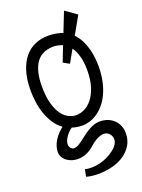

<svg xmlns="http://www.w3.org/2000/svg" viewBox="-176 -733 831 1122"><g transform="rotate(-20 239.0 -172.0)"><path d="M379.9 -495.1Q401.4 -473.1 415 -446Q428.7 -418.9 436.5 -390.1Q444.3 -361.3 447.3 -332.5Q450.2 -303.7 450.2 -278.8Q449.7 -226.6 440.2 -184.8Q430.7 -143.1 415 -110.6Q399.4 -78.1 378.9 -54.7Q358.4 -31.2 335.7 -16.1Q313 -1 289.3 6.1Q265.6 13.2 244.1 13.2Q226.1 13.2 209.7 10.3Q193.4 7.3 179.2 2.9Q166.5 12.2 156.5 22.9Q146.5 33.7 139.2 44.7Q131.8 55.7 127.9 66.4Q124 77.1 124 86.9Q124 103.5 133.5 112.3Q143.1 121.1 151.9 121.1Q164.6 121.1 177.7 114Q190.9 106.9 205.3 96.2Q219.7 85.4 235.6 73Q251.5 60.5 268.8 49.8Q286.1 39.1 305.7 32Q325.2 24.9 347.2 24.9Q366.7 24.9 384.8 30.3Q402.8 35.6 418.2 46.1Q433.6 56.6 444.8 72.3Q456.1 87.9 461.9 108.9Q464.4 117.2 465.1 125Q465.8 132.8 465.8 141.1Q465.8 182.1 447 213.9Q428.2 245.6 396.5 267.3Q364.7 289.1 322.5 300Q280.3 311 232.9 311Q214.8 311 196.5 308.8Q178.2 306.6 160.2 301.8L168.9 257.8Q178.7 260.3 188.2 261.2Q197.8 262.2 207 262.2Q230.5 262.2 250.5 258.1Q270.5 253.9 285.2 248.5Q302.2 242.7 316.9 234.9Q356.4 212.9 373.3 192.4Q390.1 171.9 390.1 151.9Q390.1 141.6 386.5 132.6Q382.8 123.5 376.5 116.5Q370.1 109.4 361.3 105.2Q352.5 101.1 341.8 101.1Q324.7 101.1 302.2 112.1Q279.8 123 252 147.9Q228.5 168.5 203.1 178.2Q177.7 188 151.9 188Q134.8 188 117.4 182.9Q100.1 177.7 86.2 168Q72.3 158.2 63.2 143.3Q54.2 128.4 54.2 108.9Q54.2 93.8 59.1 76.9Q64 60.1 73.7 43.2Q83.5 26.4 97.9 10.3Q112.3 -5.9 130.9 -20Q101.6 -41 82 -71.5Q62.5 -102.1 50.3 -137.2Q38.1 -172.4 33 -209.7Q27.8 -247.1 27.8 -282.2Q27.8 -351.6 43.7 -401.9Q59.6 -452.1 87.2 -484.9Q114.7 -517.6 152.1 -533.2Q189.5 -548.8 232.9 -548.8Q259.3 -548.8 281.7 -544.7Q304.2 -540.5 323.2 -533.2L371.1 -654.8L441.9 -605ZM379.9 -279.8Q379.9 -294.9 378.7 -314Q377.4 -333 373.3 -353Q369.1 -373 361.6 -392.8Q354 -412.6 341.8 -429.2L297.9 -351.1L259.8 -372.1L296.9 -466.8Q284.2 -472.2 269 -475.6Q253.9 -479 235.8 -479Q164.6 -476.1 131.3 -425.8Q98.1 -375.5 98.1 -283.2Q98.1 -219.7 110.1 -176.3Q122.1 -132.8 141.1 -106.2Q160.2 -79.6 183.8 -67.9Q207.5 -56.2 231 -56.2Q255.9 -56.2 282 -68.6Q308.1 -81.1 329.8 -108.2Q351.6 -135.3 365.5 -177.5Q379.4 -219.7 379.9 -279.8Z"/></g></svg>

Font: Englebert
Style: Regular
Weight: 400
Designer: Astigmatic (AOETI)
Foundry: Astigmatic (AOETI)
Version: Version 1.000